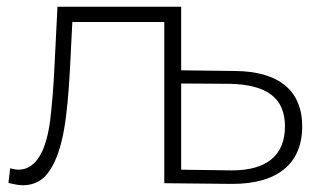

<svg xmlns="http://www.w3.org/2000/svg" viewBox="-20 -542 951 568"><path d="M48 6C82 6 109 -9 128 -39C167 -99 179 -194 187 -338L194 -477H466V0L663 2C665 2 666 2 668 2C800 2 874 -57 874 -168C874 -275 804 -331 675 -332L516 -334V-522H150L141 -342C138 -277 133 -224 128 -183C117 -102 90 -40 34 -40C29 -40 21 -41 10 -44L5 -1C24 4 38 6 48 6ZM516 -295 662 -294C770 -291 823 -252 823 -168C823 -81 767 -38 667 -38C665 -38 664 -38 662 -38L516 -40Z"/></svg>

Font: Montserrat Light
Style: Regular
Weight: 300
Designer: Julieta Ulanovsky
Foundry: Julieta Ulanovsky
Version: Version 7.200